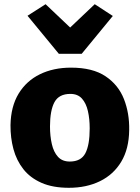

<svg xmlns="http://www.w3.org/2000/svg" viewBox="-20 -886 665 914"><path d="M308 8Q231 8 177.2 -15.8Q123.5 -39.5 91 -81Q58.5 -122.5 44 -176.2Q29.5 -230 30 -290Q31.5 -379 68.5 -440Q105.5 -501 170 -532.5Q234.5 -564 318 -564Q421 -564 482.2 -523Q543.5 -482 570 -414.5Q596.5 -347 595 -267Q594 -177.5 557.2 -116.2Q520.5 -55 456 -23.5Q391.5 8 308 8ZM312 -117Q365.5 -117 386.2 -156.2Q407 -195.5 407 -275Q407 -320 398.5 -357.2Q390 -394.5 370 -416.8Q350 -439 315 -439Q260.5 -439 239.2 -399.5Q218 -360 218 -284Q218 -238 226.8 -200Q235.5 -162 256 -139.5Q276.5 -117 312 -117ZM111 -811 197 -866 314 -755 431 -866 517 -810 369 -630H260Z"/></svg>

Font: Merriweather Sans Black
Style: Regular
Weight: 900
Designer: Eben Sorkin
Foundry: Eben Sorkin
Version: Version 1.008; ttfautohint (v1.7.19-72a1) -l 8 -r 50 -G 200 